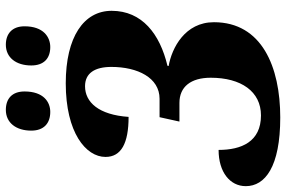

<svg xmlns="http://www.w3.org/2000/svg" viewBox="-186 -788 979 657"><g transform="rotate(-90 303.5 -459.5)"><path d="M471 -777C505 -777 542 -800 542 -865C542 -908 516 -929 479 -929C435 -929 408 -894 408 -842C408 -799 432 -777 471 -777ZM249 -777C283 -777 319 -800 319 -865C319 -908 294 -929 256 -929C212 -929 185 -894 185 -842C185 -799 210 -777 249 -777ZM230 10C403 10 556 -53 556 -217C556 -316 468 -361 406 -372L407 -376C516 -402 595 -463 595 -567C595 -662 506 -724 347 -724C178 -724 95 -655 95 -588C95 -534 142 -509 232 -509C239 -611 282 -658 337 -658C382 -658 403 -624 403 -568C403 -478 366 -403 294 -403H231L216 -335H280C335 -335 366 -296 366 -228C366 -124 319 -56 237 -56C147 -56 119 -123 119 -201C43 -201 -5 -162 -5 -108C-5 -42 61 10 230 10Z"/></g></svg>

Font: Noto Serif SemiCondensed Black
Style: Italic
Weight: 900
Width: 4
Italic angle: -12°
Designer: Monotype Design Team
Foundry: Monotype Imaging Inc.
Version: Version 2.014